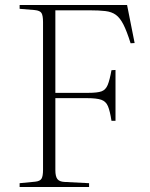

<svg xmlns="http://www.w3.org/2000/svg" viewBox="-20 -743 597 763"><path d="M58 0V-15L120 -21Q139 -23 145 -33Q151 -43 151 -68V-655Q151 -681 145 -691Q139 -701 118 -703L58 -708V-723H485L515 -572L499 -571Q484 -619 470.5 -645.5Q457 -672 440.5 -684Q424 -696 399 -699Q374 -702 336 -702H200V-374H330Q367 -374 383.5 -380Q400 -386 408 -405.5Q416 -425 423 -464L439 -465V-263H423Q417 -302 409 -321Q401 -340 382.5 -346.5Q364 -353 325 -353H200V-67Q200 -42 208 -31.5Q216 -21 236 -20L334 -15V0Z"/></svg>

Font: Literata 60pt ExtraLight
Style: Regular
Weight: 250
Designer: Latin by Veronika Burian and Jose Scaglione. Greek by Irene Vlachou. Cyrillic by Vera Evstafieva.
Foundry: TypeTogether
Version: Version 3.103;gftools[0.9.29]